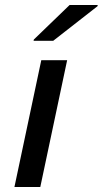

<svg xmlns="http://www.w3.org/2000/svg" viewBox="-20 -752 413 772"><path d="M38 0 146 -510H250L142 0ZM115 -588 116 -593 260 -732H373L372 -727L194 -588Z"/></svg>

Font: Saira SemiExpanded Medium
Style: Italic
Weight: 500
Width: 6
Italic angle: -12°
Designer: Hector Gatti with collaboration of the Omnibus-Type team
Foundry: Omnibus-Type
Version: Version 1.101